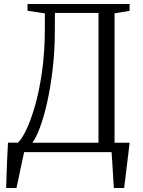

<svg xmlns="http://www.w3.org/2000/svg" viewBox="-20 -763 716 963"><path d="M11 180Q12 143 13.2 105.5Q14.5 68 16.2 29.5Q18 -9 20 -47.5H70Q87 -62 109.8 -107.8Q132.5 -153.5 154.2 -227.5Q176 -301.5 190.5 -401.2Q205 -501 205 -622.5V-696L118 -709V-743H630V-708.5L554.5 -696V-47H630Q627.5 -24.5 624.8 -1.8Q622 21 619.2 43.8Q616.5 66.5 613.8 89.2Q611 112 608.2 134.8Q605.5 157.5 602.5 180H551Q549.5 157 548 133.2Q546.5 109.5 545.2 86.2Q544 63 542.5 41.2Q541 19.5 539.5 0H101Q97 18 91.8 42.8Q86.5 67.5 81 93.5Q75.5 119.5 70.8 142.5Q66 165.5 62.5 180ZM142.5 -47H474V-698H255.5L255 -612.5Q255 -508.5 244.2 -416.8Q233.5 -325 216.8 -250.5Q200 -176 180.5 -123.8Q161 -71.5 142.5 -47Z"/></svg>

Font: Merriweather 60pt Light
Style: Regular
Weight: 300
Version: Version 2.100